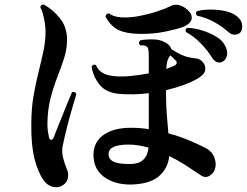

<svg xmlns="http://www.w3.org/2000/svg" viewBox="-20 -784 1057 822"><path d="M542 6Q471 7 425.5 -26.5Q380 -60 380 -122Q381 -177 424 -207Q467 -237 541 -237Q580 -237 617 -231V-385Q550 -377 491 -382Q435 -387 407.5 -420Q380 -453 372 -498Q379 -512 391 -505Q400 -484 418.5 -472.5Q437 -461 469 -458Q498 -455 537.5 -458.5Q577 -462 617 -470V-541Q617 -565 614.5 -575Q612 -585 601 -588Q597 -590 591 -590Q585 -590 580 -590Q570 -601 580 -611Q596 -615 622 -615.5Q648 -616 663 -612Q706 -600 714 -573Q726 -566 741 -557.5Q756 -549 770 -544Q781 -540 791.5 -538Q802 -536 818 -534Q835 -533 848 -518.5Q861 -504 858.5 -484.5Q856 -465 825 -447Q797 -431 763 -419Q729 -407 691 -398V-371Q691 -329 694.5 -288.5Q698 -248 701 -213Q750 -200 791 -182.5Q832 -165 861 -150Q889 -135 898.5 -107.5Q908 -80 899 -57Q892 -39 874.5 -30Q857 -21 839 -34Q811 -53 777 -75Q743 -97 705 -116Q698 -60 658.5 -28Q619 4 542 6ZM242 13Q224 21 203 15Q182 9 166 -13Q142 -48 127.5 -105Q113 -162 114 -252Q114 -318 123.5 -373Q133 -428 145 -475.5Q157 -523 166 -565.5Q175 -608 175 -650Q175 -664 172 -684.5Q169 -705 164 -724Q159 -743 153 -751Q153 -766 168 -764Q206 -744 236.5 -706Q267 -668 267 -614Q267 -574 254.5 -535Q242 -496 225.5 -454Q209 -412 196.5 -363.5Q184 -315 183 -257Q183 -235 185 -222Q187 -209 190 -195Q193 -185 199.5 -185.5Q206 -186 209 -194Q219 -219 234 -256.5Q249 -294 264 -331Q279 -368 288 -389Q302 -394 307 -381Q300 -358 289 -320.5Q278 -283 267 -240Q256 -197 248 -157Q244 -135 249.5 -111Q255 -87 267 -58Q275 -41 270 -19.5Q265 2 242 13ZM576 -639Q520 -640 487.5 -655.5Q455 -671 432 -712Q434 -728 447 -726Q468 -711 502.5 -709.5Q537 -708 576.5 -715.5Q616 -723 652.5 -735Q689 -747 713 -759Q729 -767 747 -762Q765 -757 779 -745Q804 -725 800.5 -703.5Q797 -682 762 -668Q737 -659 687 -648.5Q637 -638 576 -639ZM933 -520Q923 -514 911 -517.5Q899 -521 890 -534Q870 -567 840.5 -597.5Q811 -628 776 -647Q771 -661 783 -665Q812 -664 844.5 -654Q877 -644 903.5 -628.5Q930 -613 941 -593Q956 -568 952 -548Q948 -528 933 -520ZM539 -82Q608 -82 616 -152Q595 -158 573.5 -161.5Q552 -165 531 -165Q445 -165 445 -125Q444 -103 466 -92Q488 -81 539 -82ZM1008 -644Q999 -636 985.5 -635.5Q972 -635 960 -645Q931 -671 896.5 -690Q862 -709 823 -717Q814 -730 825 -737Q851 -743 883 -743Q915 -743 944.5 -736.5Q974 -730 992 -716Q1014 -700 1016.5 -677.5Q1019 -655 1008 -644ZM692 -489Q703 -493 713 -497Q723 -501 730 -505Q736 -509 736.5 -515Q737 -521 732 -525Q721 -537 709 -547Q709 -547 709 -546.5Q709 -546 708 -546Q700 -534 696.5 -522.5Q693 -511 692 -489Z"/></svg>

Font: Zen Old Mincho Black
Style: Regular
Weight: 900
Designer: Yoshimichi Ohira
Foundry: Positype
Version: Version 1.001